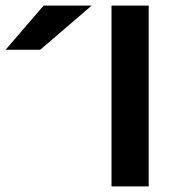

<svg xmlns="http://www.w3.org/2000/svg" viewBox="-20 -667 647 687"><path d="M379 -647H512V0H379ZM0 -489 136 -647H308L124 -489Z"/></svg>

Font: Syne
Style: Bold
Weight: 700
Designer: Lucas Descroix
Foundry: Bonjour Monde
Version: Version 2.200